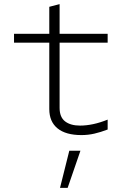

<svg xmlns="http://www.w3.org/2000/svg" viewBox="-20 -645 640 931"><path d="M375 10Q299 10 259 -22.5Q219 -55 219 -116V-438H48V-481H219V-612L269 -625V-481H502V-438H269V-122Q269 -77 295.5 -56.5Q322 -36 368 -36Q398 -36 431.5 -43Q465 -50 502 -65V-17Q468 -4 437.5 3Q407 10 375 10ZM271 266 316 86H370L308 266Z"/></svg>

Font: Red Hat Mono
Style: Regular
Weight: 300
Monospace: yes
Designer: Pentagram, MCKL
Foundry: Pentagram, MCKL
Version: Version 1.023